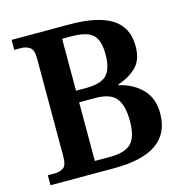

<svg xmlns="http://www.w3.org/2000/svg" viewBox="-106 -813 877 911"><g transform="rotate(-15 333.0 -357.0)"><path d="M31 0V-49H63Q89 -49 107 -60.5Q125 -72 125 -117V-599Q125 -641 106.5 -653Q88 -665 63 -665H31V-714H315Q454 -714 523 -670Q592 -626 592 -533Q592 -467 557 -432Q522 -397 466 -379V-375Q535 -359 578.5 -314.5Q622 -270 622 -195Q622 0 345 0ZM312 -402Q388 -402 416 -432.5Q444 -463 444 -533Q444 -603 414 -630Q384 -657 310 -657H264V-402ZM340 -57Q413 -57 443.5 -88.5Q474 -120 474 -198Q474 -273 446 -309Q418 -345 342 -345H264V-57Z"/></g></svg>

Font: Noto Serif Tibetan SemiBold
Style: Regular
Weight: 600
Designer: Monotype Design Team
Foundry: Monotype Imaging Inc.
Version: Version 2.103; ttfautohint (v1.8.4.7-5d5b)